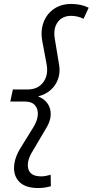

<svg xmlns="http://www.w3.org/2000/svg" viewBox="-20 -731 468 970"><path d="M174 219Q110 219 79.5 189.5Q49 160 51 112.5Q53 65 86 13L146 -84Q169 -120 171 -150.5Q173 -181 156.5 -199.5Q140 -218 106 -218H32L45 -279H119Q172 -279 199 -316Q226 -353 215 -409L194 -521Q184 -575 200 -618Q216 -661 252.5 -686Q289 -711 340 -711Q363 -711 385.5 -706.5Q408 -702 428 -692L402 -636Q387 -644 370 -647.5Q353 -651 340 -651Q295 -651 271.5 -619Q248 -587 257 -534L279 -401Q285 -364 273 -331Q261 -298 235 -275.5Q209 -253 172 -244Q221 -225 233 -180Q245 -135 213 -83L144 34Q113 84 123 122Q133 160 188 160Q199 160 210.5 158Q222 156 236 152L237 210Q218 215 203 217Q188 219 174 219Z"/></svg>

Font: Red Hat Text
Style: Italic
Weight: 300
Italic angle: -12°
Designer: Pentagram, MCKL
Foundry: Pentagram, MCKL
Version: Version 1.023